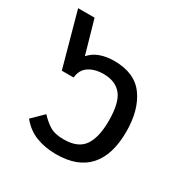

<svg xmlns="http://www.w3.org/2000/svg" viewBox="-141 -702 802 829"><g transform="rotate(30 260.0 -287.0)"><path d="M247 10Q192 10 147 -7.5Q102 -25 70 -65L125 -119Q148 -94 173.5 -78Q199 -62 244 -62Q315 -62 344 -104Q373 -146 373 -229Q373 -318 343 -355.5Q313 -393 253 -393Q209 -393 180 -373.5Q151 -354 148 -315H89L15 -584H97L144 -419Q165 -443 196 -454Q227 -465 265 -465Q367 -465 414.5 -399.5Q462 -334 462 -226Q462 -110 408 -50Q354 10 247 10Z"/></g></svg>

Font: Noto Sans Living
Style: Regular
Weight: 400
Designer: Monotype Design Team
Foundry: Monotype Imaging Inc.
Version: Version 2.013; ttfautohint (v1.8.4.7-5d5b)